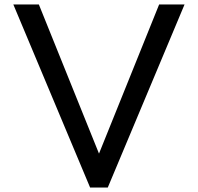

<svg xmlns="http://www.w3.org/2000/svg" viewBox="-20 -845 892 865"><path d="M386 0H465.5L811.5 -825H697L426 -153L155 -825H40Z"/></svg>

Font: Spartan Medium
Style: Regular
Weight: 500
Designer: Matt Bailey, Mirko Velimirovic
Foundry: Matt Bailey
Version: Version 1.003; ttfautohint (v1.8.3)